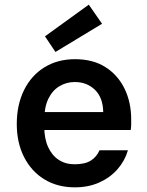

<svg xmlns="http://www.w3.org/2000/svg" viewBox="-20 -792 630 824"><path d="M301 12Q227 12 171 -22Q115 -56 83.5 -117.5Q52 -179 52 -260Q52 -342 83 -405Q114 -468 170.5 -503Q227 -538 302 -538Q379 -538 432.5 -504Q486 -470 514.5 -411.5Q543 -353 543 -280Q543 -270 543 -259Q543 -248 541 -234H138V-311H423Q422 -373 387.5 -406.5Q353 -440 301 -440Q265 -440 235 -422Q205 -404 187.5 -368Q170 -332 170 -277V-248Q170 -197 186.5 -161Q203 -125 232 -106Q261 -87 300 -87Q345 -87 370 -103Q395 -119 407 -147H529Q516 -102 484.5 -66Q453 -30 406.5 -9Q360 12 301 12ZM218 -569 173 -636 361 -772 418 -690Z"/></svg>

Font: DM Sans 9pt
Style: Semibold
Weight: 600
Designer: Colophon Foundry, Jonny Pinhorn
Foundry: Colophon Foundry
Version: Version 4.004;gftools[0.9.30]